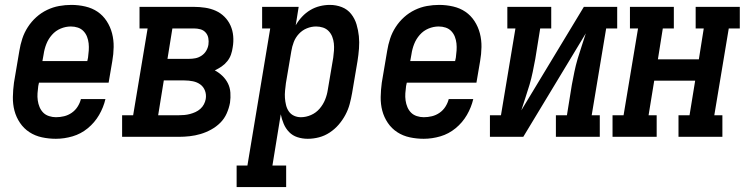

<svg xmlns="http://www.w3.org/2000/svg" viewBox="-20 -558 3040 783"><path d="M208 8Q179 8 151 2Q123 -4 100 -19Q77 -34 61.5 -57Q46 -80 39 -106.5Q32 -133 32.5 -162.5Q33 -192 37 -221L59 -351Q63 -376 71 -400.5Q79 -425 93.5 -447.5Q108 -470 128 -488Q148 -506 172 -517.5Q196 -529 221 -533.5Q246 -538 271 -538Q300 -538 328 -531.5Q356 -525 378 -510Q400 -495 415 -472Q430 -449 437 -422Q444 -395 443.5 -366Q443 -337 438 -309L423 -221H139L136 -207Q134 -192 133 -177.5Q132 -163 134 -148.5Q136 -134 141.5 -121Q147 -108 156.5 -98.5Q166 -89 180 -84.5Q194 -80 208 -80Q225 -80 241.5 -84Q258 -88 272.5 -98Q287 -108 296.5 -123Q306 -138 310 -154H410Q402 -120 384 -89Q366 -58 338 -35Q310 -12 276 -2Q242 8 208 8ZM336 -309 339 -323Q341 -338 342 -352.5Q343 -367 341.5 -381Q340 -395 335 -408Q330 -421 320.5 -431Q311 -441 297.5 -445.5Q284 -450 269 -450Q248 -450 227.5 -441.5Q207 -433 192 -416Q177 -399 169 -378.5Q161 -358 158 -337L153 -309Z M478 0V-88H523L582 -442H549V-530H771Q794 -530 817 -526.5Q840 -523 860 -514Q880 -505 895.5 -489.5Q911 -474 920 -454Q929 -434 931 -411Q933 -388 929 -365Q927 -350 922 -335.5Q917 -321 907 -308.5Q897 -296 884 -287Q871 -278 856 -271Q873 -262 887 -248.5Q901 -235 909.5 -218Q918 -201 919.5 -180.5Q921 -160 918 -139Q914 -117 904.5 -95.5Q895 -74 878.5 -57.5Q862 -41 841 -29.5Q820 -18 798 -11.5Q776 -5 753.5 -2.5Q731 0 709 0ZM663 -318H751Q764 -318 777 -320.5Q790 -323 802 -331Q814 -339 821 -351Q828 -363 830 -376Q832 -390 829.5 -403Q827 -416 818.5 -425.5Q810 -435 797.5 -438.5Q785 -442 771 -442H683ZM625 -88H709Q720 -88 731.5 -89Q743 -90 754.5 -93Q766 -96 777 -101Q788 -106 797 -114Q806 -122 811.5 -132.5Q817 -143 819 -154Q822 -172 816 -188Q810 -204 797 -213.5Q784 -223 767 -226.5Q750 -230 732 -230H648Z M945 205V117H989L1082 -442H1049V-530H1198L1186 -455Q1197 -474 1212 -490Q1227 -506 1245.5 -517Q1264 -528 1284.5 -533Q1305 -538 1325 -538Q1351 -538 1374 -529Q1397 -520 1412 -501Q1427 -482 1434 -458.5Q1441 -435 1443.5 -410.5Q1446 -386 1444 -360Q1442 -334 1438 -309L1416 -179Q1412 -156 1406 -133.5Q1400 -111 1388.5 -89.5Q1377 -68 1361 -49.5Q1345 -31 1324.5 -17.5Q1304 -4 1281 2Q1258 8 1235 8Q1213 8 1193 1.5Q1173 -5 1159 -19.5Q1145 -34 1137 -53Q1129 -72 1125 -92L1091 117H1147V205ZM1207 -80Q1228 -80 1248.5 -89Q1269 -98 1283.5 -115Q1298 -132 1306 -152Q1314 -172 1317 -193L1339 -323Q1341 -337 1342 -352Q1343 -367 1341.5 -381Q1340 -395 1335 -408Q1330 -421 1320.5 -431Q1311 -441 1297.5 -445.5Q1284 -450 1269 -450Q1250 -450 1231.5 -442.5Q1213 -435 1199 -420Q1185 -405 1178 -386.5Q1171 -368 1168 -349L1146 -219Q1144 -204 1142.5 -188.5Q1141 -173 1142 -158.5Q1143 -144 1146.5 -129.5Q1150 -115 1158 -103.5Q1166 -92 1179 -86Q1192 -80 1207 -80Z M1708 8Q1679 8 1651 2Q1623 -4 1600 -19Q1577 -34 1561.5 -57Q1546 -80 1539 -106.5Q1532 -133 1532.5 -162.5Q1533 -192 1537 -221L1559 -351Q1563 -376 1571 -400.5Q1579 -425 1593.5 -447.5Q1608 -470 1628 -488Q1648 -506 1672 -517.5Q1696 -529 1721 -533.5Q1746 -538 1771 -538Q1800 -538 1828 -531.5Q1856 -525 1878 -510Q1900 -495 1915 -472Q1930 -449 1937 -422Q1944 -395 1943.5 -366Q1943 -337 1938 -309L1923 -221H1639L1636 -207Q1634 -192 1633 -177.5Q1632 -163 1634 -148.5Q1636 -134 1641.5 -121Q1647 -108 1656.5 -98.5Q1666 -89 1680 -84.5Q1694 -80 1708 -80Q1725 -80 1741.5 -84Q1758 -88 1772.5 -98Q1787 -108 1796.5 -123Q1806 -138 1810 -154H1910Q1902 -120 1884 -89Q1866 -58 1838 -35Q1810 -12 1776 -2Q1742 8 1708 8ZM1836 -309 1839 -323Q1841 -338 1842 -352.5Q1843 -367 1841.5 -381Q1840 -395 1835 -408Q1830 -421 1820.5 -431Q1811 -441 1797.5 -445.5Q1784 -450 1769 -450Q1748 -450 1727.5 -441.5Q1707 -433 1692 -416Q1677 -399 1669 -378.5Q1661 -358 1658 -337L1653 -309Z M1978 0V-88H2023L2082 -442H2049V-530H2228V-442H2183L2163 -318Q2158 -291 2152.5 -264.5Q2147 -238 2139.5 -212.5Q2132 -187 2123 -160.5Q2114 -134 2106 -108L2361 -530H2497V-442H2452L2393 -88H2426V0H2247V-88H2292L2312 -212Q2317 -239 2322.5 -265.5Q2328 -292 2335.5 -317.5Q2343 -343 2352 -369.5Q2361 -396 2369 -422L2114 0Z M2478 0V-88H2523L2582 -442H2549V-530H2728V-442H2683L2663 -316H2830L2850 -442H2817V-530H2997V-442H2952L2893 -88H2926V0H2747V-88H2792L2815 -229H2648L2625 -88H2658V0Z"/></svg>

Font: Iosevka Slab Semibold Oblique
Style: Regular
Weight: 600
Italic angle: -9°
Monospace: yes
Designer: Belleve Invis
Foundry: Belleve Invis
Version: Version 11.1.1; ttfautohint (v1.8.3)